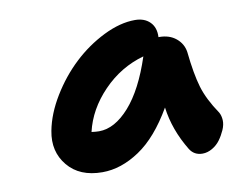

<svg xmlns="http://www.w3.org/2000/svg" viewBox="-57 -792 741 596"><g transform="rotate(-10 313.0 -494.0)"><path d="M221.2 -270Q149.4 -270 112.1 -315.2Q74.7 -360.4 86.9 -423.8Q96.7 -476.1 129.4 -529.8Q162.1 -583.5 205.8 -624.5Q249.5 -665.5 302.2 -691.7Q355 -717.8 401.9 -717.8Q431.6 -717.8 449 -700.4Q466.3 -683.1 464.8 -652.8H466.8Q499 -652.8 520 -635.5Q541 -618.2 544.9 -591.8Q552.2 -521.5 564.7 -479.5Q577.1 -437.5 609.9 -389.2Q615.7 -378.9 616.5 -364.5Q617.2 -350.1 610.1 -334Q603 -317.9 593 -304.2Q583 -290.5 567.9 -281.7Q552.7 -272.9 537.1 -272.9Q510.7 -272.9 497.1 -294.9Q456.1 -362.3 446.8 -434.1Q397 -348.1 338.6 -309.1Q280.3 -270 221.2 -270ZM232.9 -397Q282.2 -397 328.9 -449.7Q375.5 -502.4 408.2 -602.1Q334.5 -581.5 279.8 -524.9Q225.1 -468.3 209 -398.9Q222.7 -397 232.9 -397Z"/></g></svg>

Font: Shantell Sans Bouncy
Style: Italic
Weight: 600
Italic angle: -11.31°
Designer: Stephen Nixon, Anya Danilova, Shantell Martin
Foundry: Arrow Type
Version: Version 1.006;[9816181b4]